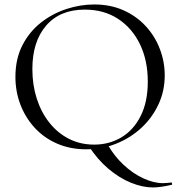

<svg xmlns="http://www.w3.org/2000/svg" viewBox="-20 -656 806 859"><path d="M463 -7.2Q491.4 42.6 532.8 81.3Q574.2 120 620.8 141.7Q667.4 163.4 709.2 163.4Q717.8 163.4 727.9 162.5Q738 161.6 745 160.6Q748 158.8 749.5 164.2Q751 169.6 749 170.6Q727 175.6 705.4 179.1Q683.8 182.6 664 182.6Q617.8 182.6 565.8 161.5Q513.8 140.4 464.9 99Q416 57.6 377.4 -2ZM366 12Q294 12 235.5 -13.5Q177 -39 135.5 -84Q94 -129 71.5 -187.5Q49 -246 49 -312Q49 -393 80.5 -454Q112 -515 164 -555.5Q216 -596 278 -616Q340 -636 401 -636Q475 -636 533.5 -609.5Q592 -583 633 -538Q674 -493 695.5 -436Q717 -379 717 -319Q717 -249 689 -189Q661 -129 612.5 -84Q564 -39 500.5 -13.5Q437 12 366 12ZM401.4 -9Q468.6 -9 523 -41.4Q577.4 -73.8 609.3 -137Q641.2 -200.2 641.2 -290.8Q641.2 -385.2 606.4 -457.6Q571.6 -530 508.4 -571.5Q445.2 -613 359.4 -613Q248.4 -613 186.6 -541.6Q124.8 -470.2 124.8 -346.6Q124.8 -276 144.6 -214.5Q164.4 -153 201.3 -106.7Q238.2 -60.4 288.9 -34.7Q339.6 -9 401.4 -9Z"/></svg>

Font: Cormorant Infant Light
Style: Regular
Weight: 300
Designer: Christian Thalmann (Catharsis Fonts)
Foundry: Catharsis Fonts
Version: Version 4.001